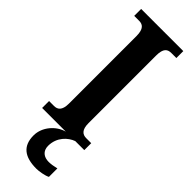

<svg xmlns="http://www.w3.org/2000/svg" viewBox="-314 -727 979 979"><g transform="rotate(45 175.5 -237.0)"><path d="M24 0H195C141 14 92 68 92 130C92 206 137 240 222 240C240 240 279 234 297 224V163C276 168 258 171 242 171C208 171 182 153 182 115C182 52 226 13 263 0H328V-50H292C266 -50 246 -64 246 -112V-600C246 -652 265 -664 292 -664H328V-714H24V-664H60C84 -664 105 -652 105 -600V-112C105 -62 84 -50 60 -50H24Z"/></g></svg>

Font: Noto Serif Tamil Condensed
Style: Bold
Weight: 700
Width: 3
Designer: Indian Type Foundry, Tom Grace, and the Monotype Design Team
Foundry: Monotype Imaging Inc.
Version: Version 2.004